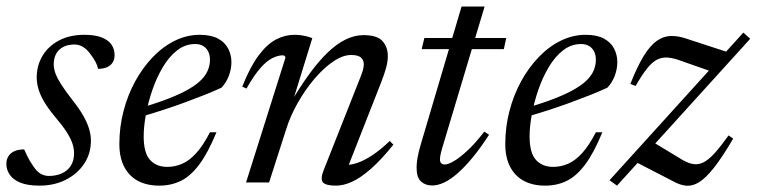

<svg xmlns="http://www.w3.org/2000/svg" viewBox="-24 -574 2380 604"><path d="M52 -104Q57 -93 62.8 -81Q68.5 -69 80.5 -51.5Q92.5 -33.5 104.5 -27Q116.5 -20.5 129.5 -20.5Q153 -20.5 171 -28.8Q189 -37 199 -53Q209 -69 209 -91.5Q209 -106.5 203.8 -122.5Q198.5 -138.5 185.8 -158.5Q173 -178.5 150 -205.5Q127.5 -232.5 114.8 -254.2Q102 -276 96.8 -294.5Q91.5 -313 91.5 -330.5Q91.5 -367.5 109.5 -398Q127.5 -428.5 161.2 -446.5Q195 -464.5 241.5 -464.5Q275.5 -464.5 296.5 -456Q317.5 -447.5 327 -433.2Q336.5 -419 336.5 -400.5Q336.5 -388 330.8 -378.2Q325 -368.5 313.5 -363Q302 -357.5 284.5 -357.5Q282 -369.5 276.5 -379.5Q271 -389.5 260 -404.5Q249 -419.5 236.5 -426.8Q224 -434 210.5 -434Q180 -434 162.5 -417.5Q145 -401 145 -371Q145 -358.5 150.2 -343.8Q155.5 -329 168 -309.2Q180.5 -289.5 202.5 -261Q224.5 -233.5 237.5 -210.8Q250.5 -188 256.2 -168.8Q262 -149.5 262 -131.5Q262 -91 240.8 -59Q219.5 -27 183 -8.5Q146.5 10 100 10Q63.5 10 40.5 0.8Q17.5 -8.5 6.8 -24.2Q-4 -40 -4 -58Q-4 -72 2.5 -82.5Q9 -93 21.5 -98.5Q34 -104 52 -104Z M590 -435.5Q559 -435.5 533.5 -415.8Q508 -396 488.5 -363.2Q469 -330.5 455.5 -291.5Q442 -252.5 435 -214Q428 -175.5 428 -145Q428 -93 448 -71Q468 -49 502 -49Q526.5 -49 549 -58.8Q571.5 -68.5 593.2 -92.2Q615 -116 636.5 -158H657Q630 -92.5 602.5 -56Q575 -19.5 544.5 -4.8Q514 10 477 10Q438 10 410 -5Q382 -20 366.8 -49.2Q351.5 -78.5 351.5 -121Q351.5 -174 364.5 -224.2Q377.5 -274.5 401.2 -318Q425 -361.5 456.8 -394.5Q488.5 -427.5 526.2 -446Q564 -464.5 604.5 -464.5Q639.5 -464.5 661.5 -452.8Q683.5 -441 693.8 -421.2Q704 -401.5 704 -378.5Q704 -357 695.8 -335.2Q687.5 -313.5 672.5 -298Q648.5 -287 619 -275.2Q589.5 -263.5 556.8 -251.5Q524 -239.5 489.5 -228.2Q455 -217 420.5 -207L422.5 -236Q474 -251 511 -265.8Q548 -280.5 572.2 -295Q596.5 -309.5 610.5 -324.2Q624.5 -339 630.5 -354.5Q636.5 -370 636.5 -386Q636.5 -401 631 -412Q625.5 -423 615.2 -429.2Q605 -435.5 590 -435.5Z M751.5 -295.5 738 -301.5Q763 -364 789.5 -399.5Q816 -435 844.2 -449.8Q872.5 -464.5 902 -464.5Q912.5 -464.5 921.8 -463.2Q931 -462 940.2 -459.8Q949.5 -457.5 958.5 -454L896.5 -253.5H892Q921.5 -303.5 950 -342.5Q978.5 -381.5 1006.5 -408.5Q1034.5 -435.5 1062.8 -449.5Q1091 -463.5 1119.5 -463.5Q1162.5 -463.5 1179.2 -444.8Q1196 -426 1196 -397.5Q1196 -381 1190.8 -361.2Q1185.5 -341.5 1173.5 -311L1066.5 -38.5L1063.5 -55.5Q1079.5 -54.5 1100.8 -61.8Q1122 -69 1147.8 -86Q1173.5 -103 1202 -130.5L1213.5 -119Q1175.5 -71.5 1143 -43Q1110.5 -14.5 1083.5 -2.2Q1056.5 10 1033 10Q1000.5 10 991.8 -0.5Q983 -11 994.5 -39.5L1106 -321.5Q1113.5 -339.5 1117 -351.2Q1120.5 -363 1120.5 -371.5Q1120.5 -385 1111.5 -393Q1102.5 -401 1080.5 -401Q1054 -401 1023.8 -380.2Q993.5 -359.5 964.5 -325.2Q935.5 -291 912 -249.2Q888.5 -207.5 875.5 -165L822.5 0H750L874 -392.5Q873.5 -395 871.8 -397.5Q870 -400 866 -400Q850.5 -400 832.8 -391.2Q815 -382.5 795 -359.8Q775 -337 751.5 -295.5Z M1302.5 -419.5 1311 -454.5H1568.5L1561 -419.5ZM1367.5 -109.5Q1365 -100.5 1363.2 -93.8Q1361.5 -87 1360.8 -82Q1360 -77 1360 -73Q1360 -64.5 1364 -60.5Q1368 -56.5 1375 -56.5Q1386 -56.5 1404.5 -67.5Q1423 -78.5 1447.5 -101.2Q1472 -124 1499.5 -160L1514.5 -150Q1487.5 -108.5 1462.8 -78.5Q1438 -48.5 1415.8 -29Q1393.5 -9.5 1373.5 0Q1353.5 9.5 1335.5 9.5Q1314 9.5 1300.2 -3.2Q1286.5 -16 1286.5 -46.5Q1286.5 -59 1289.2 -76.5Q1292 -94 1300.5 -122.5L1428 -553.5H1500.5Z M1804 -435.5Q1773 -435.5 1747.5 -415.8Q1722 -396 1702.5 -363.2Q1683 -330.5 1669.5 -291.5Q1656 -252.5 1649 -214Q1642 -175.5 1642 -145Q1642 -93 1662 -71Q1682 -49 1716 -49Q1740.5 -49 1763 -58.8Q1785.5 -68.5 1807.2 -92.2Q1829 -116 1850.5 -158H1871Q1844 -92.5 1816.5 -56Q1789 -19.5 1758.5 -4.8Q1728 10 1691 10Q1652 10 1624 -5Q1596 -20 1580.8 -49.2Q1565.5 -78.5 1565.5 -121Q1565.5 -174 1578.5 -224.2Q1591.5 -274.5 1615.2 -318Q1639 -361.5 1670.8 -394.5Q1702.5 -427.5 1740.2 -446Q1778 -464.5 1818.5 -464.5Q1853.5 -464.5 1875.5 -452.8Q1897.5 -441 1907.8 -421.2Q1918 -401.5 1918 -378.5Q1918 -357 1909.8 -335.2Q1901.5 -313.5 1886.5 -298Q1862.5 -287 1833 -275.2Q1803.5 -263.5 1770.8 -251.5Q1738 -239.5 1703.5 -228.2Q1669 -217 1634.5 -207L1636.5 -236Q1688 -251 1725 -265.8Q1762 -280.5 1786.2 -295Q1810.5 -309.5 1824.5 -324.2Q1838.5 -339 1844.5 -354.5Q1850.5 -370 1850.5 -386Q1850.5 -401 1845 -412Q1839.5 -423 1829.2 -429.2Q1819 -435.5 1804 -435.5Z M1893.5 -7 2314.5 -471.5 2336 -452 1917 10ZM1975.5 -303.5 1959 -310Q1981 -365.5 2001.2 -398.2Q2021.5 -431 2042.2 -445.5Q2063 -460 2085.5 -460.8Q2108 -461.5 2133.5 -453L2280.5 -405L2231.5 -343L2123 -381Q2097 -391 2078 -392.8Q2059 -394.5 2043.2 -386.5Q2027.5 -378.5 2011.5 -358.5Q1995.5 -338.5 1975.5 -303.5ZM2095 -3 1972 -66.5 2027 -129 2111.5 -78Q2134 -63 2152.2 -58.8Q2170.5 -54.5 2187.5 -62.5Q2204.5 -70.5 2223.8 -91.8Q2243 -113 2268 -148L2282.5 -138Q2248.5 -80 2222.5 -47Q2196.5 -14 2175.5 -1Q2154.5 12 2135 10.2Q2115.5 8.5 2095 -3Z"/></svg>

Font: Newsreader 36pt
Style: Italic
Weight: 400
Italic angle: -17°
Designer: Hugues Gentile
Foundry: Production Type
Version: Version 1.003